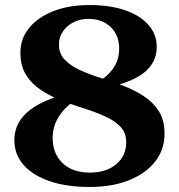

<svg xmlns="http://www.w3.org/2000/svg" viewBox="-20 -726 711 762"><path d="M335 16Q244 16 177 -7Q110 -30 73.5 -71.5Q37 -113 37 -170Q37 -242 99.5 -290Q162 -338 288 -363L291 -335Q244 -309 216.5 -268Q189 -227 189 -179Q189 -116 228.5 -78.5Q268 -41 337 -41Q402 -41 441.5 -74.5Q481 -108 481 -162Q481 -199 458 -223Q435 -247 397.5 -264Q360 -281 315.5 -295Q271 -309 226.5 -326Q182 -343 144.5 -367.5Q107 -392 84 -427.5Q61 -463 61 -517Q61 -573 96 -615.5Q131 -658 192.5 -682Q254 -706 335 -706Q416 -706 476 -685.5Q536 -665 569 -627.5Q602 -590 602 -540Q602 -475 547 -434Q492 -393 372 -372L360 -395Q406 -421 429.5 -455Q453 -489 453 -533Q453 -586 419.5 -618.5Q386 -651 330 -651Q298 -651 271.5 -637.5Q245 -624 229.5 -601Q214 -578 214 -550Q214 -513 237 -489Q260 -465 297 -448Q334 -431 379 -417Q424 -403 468.5 -386Q513 -369 550.5 -344.5Q588 -320 610.5 -284.5Q633 -249 633 -195Q633 -132 595.5 -84.5Q558 -37 491.5 -10.5Q425 16 335 16Z"/></svg>

Font: Platypi Light SemiBold
Style: Regular
Weight: 600
Version: Version 1.200